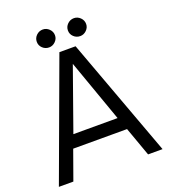

<svg xmlns="http://www.w3.org/2000/svg" viewBox="-163 -1042 1020 1159"><g transform="rotate(-20 347.0 -463.0)"><path d="M107 0H14L295 -763H399L680 0H587L520 -187H174ZM347 -669 205 -269H489ZM188 -868Q188 -892 205.5 -909Q223 -926 247 -926Q270 -926 287.5 -909Q305 -892 305 -868Q305 -845 287.5 -828Q270 -811 247 -811Q223 -811 205.5 -827.5Q188 -844 188 -868ZM388 -868Q388 -892 405.5 -909Q423 -926 447 -926Q470 -926 487.5 -909Q505 -892 505 -868Q505 -845 487.5 -828Q470 -811 447 -811Q423 -811 405.5 -827.5Q388 -844 388 -868Z"/></g></svg>

Font: Open Sauce One
Style: Regular
Weight: 400
Designer: Alfredo Marco Pradil
Foundry: Creative Sauce Fz LLC
Version: Version 1.477